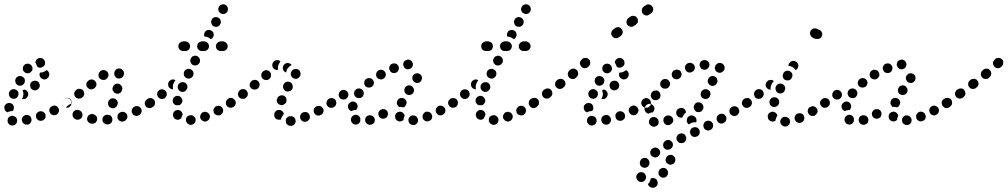

<svg xmlns="http://www.w3.org/2000/svg" viewBox="-28 -555 4681 892"><path d="M39 26Q30 30 22 27H21Q17 25 14 22Q11 19 9 15Q7 11 7 7Q7 2 8 -2Q11 -11 20 -15Q28 -19 37 -15Q41 -14 45 -11Q48 -8 50 -4Q50 -3 51 -2Q51 -1 51 0Q51 4 52 8Q52 10 51 11Q51 12 50 14Q47 22 39 26ZM115 14Q120 6 118 -3Q117 -7 115 -11Q112 -15 109 -17Q105 -20 101 -21Q96 -21 92 -21Q83 -19 77 -11Q72 -3 74 6Q75 10 77 14Q80 18 84 20Q87 23 92 24Q96 24 100 24H101Q110 22 115 14ZM176 1Q180 -2 182 -6Q184 -10 184 -15Q184 -19 183 -23Q180 -32 171 -36Q163 -40 154 -37Q150 -36 147 -33Q143 -30 141 -26Q139 -22 139 -17Q139 -13 140 -9Q143 0 151 4Q160 8 169 5Q173 4 176 1ZM234 -22Q235 -22 235 -23Q239 -25 241 -28Q244 -32 245 -36Q247 -40 246 -45Q246 -49 243 -53Q239 -61 230 -64Q222 -66 214 -62Q205 -58 202 -49Q199 -40 204 -32Q206 -28 209 -25Q212 -22 217 -21Q221 -19 225 -20Q230 -20 234 -22Q234 -22 234 -22ZM-8 -59Q-6 -68 2 -73Q10 -78 19 -76Q23 -76 27 -73Q31 -71 33 -67Q36 -63 36 -59Q37 -54 36 -50Q36 -47 34 -44Q33 -41 31 -39Q30 -39 28 -39Q19 -39 10 -35Q9 -34 7 -33Q-1 -36 -5 -43Q-9 -51 -8 -59ZM295 -59Q295 -59 295 -59Q303 -64 304 -74Q305 -83 300 -90Q294 -98 285 -99Q276 -100 269 -95Q261 -90 260 -81Q258 -72 263 -64Q269 -56 278 -55Q287 -53 295 -58Q295 -59 295 -59ZM81 -117Q80 -109 77 -101Q76 -98 74 -95Q79 -94 84 -95Q89 -95 93 -98Q97 -101 99 -105Q102 -108 103 -113Q103 -117 103 -121Q102 -126 99 -130Q97 -133 93 -136Q89 -138 85 -139Q82 -137 78 -136Q78 -136 77 -136Q77 -136 77 -135Q81 -127 81 -117ZM15 -110Q11 -119 15 -127Q19 -136 27 -139Q36 -143 44 -139Q49 -137 52 -134Q55 -131 57 -127Q58 -123 58 -118Q58 -114 56 -110Q55 -106 51 -102Q48 -99 44 -98Q41 -96 37 -96Q33 -96 29 -97Q29 -97 28 -97Q27 -97 27 -98Q27 -98 27 -98Q18 -101 15 -110ZM157 -156Q157 -166 151 -173Q151 -173 151 -173Q151 -173 151 -173Q149 -175 147 -177Q140 -181 133 -180Q125 -180 120 -175H119Q116 -172 114 -168Q112 -164 112 -159Q112 -155 113 -151Q114 -146 117 -143Q124 -136 133 -135Q142 -135 149 -141Q156 -147 157 -156ZM44 -173Q46 -164 55 -159Q63 -155 72 -158Q81 -161 85 -169Q89 -177 87 -186Q84 -195 76 -199Q72 -201 67 -202Q63 -202 58 -201Q54 -200 51 -197Q47 -194 45 -190Q41 -182 44 -173ZM200 -216Q197 -225 189 -229Q188 -229 188 -229Q188 -229 188 -229Q185 -226 181 -224Q173 -219 164 -218Q161 -218 158 -218Q154 -210 157 -201Q160 -193 168 -189Q176 -184 185 -187Q194 -190 198 -198Q203 -207 200 -216ZM80 -227Q78 -231 78 -235Q78 -240 79 -244Q80 -248 83 -251Q86 -255 90 -257Q94 -259 99 -259Q103 -260 108 -258Q112 -257 115 -254Q122 -248 123 -238Q124 -229 117 -222Q112 -216 105 -215Q97 -213 90 -217Q89 -218 87 -219Q87 -219 86 -219Q86 -219 86 -220Q82 -223 80 -227ZM148 -283Q156 -287 165 -285Q169 -284 173 -281Q176 -278 179 -274Q181 -270 181 -266Q182 -261 181 -257Q178 -248 170 -244Q162 -239 153 -241Q151 -242 149 -243Q146 -244 145 -246Q143 -252 140 -258Q139 -261 136 -264Q136 -265 137 -266Q137 -268 137 -269Q140 -278 148 -283Z M489 15Q495 8 494 -1Q494 -6 492 -10Q490 -14 487 -17Q483 -20 479 -21Q475 -22 470 -22H469Q459 -21 453 -14Q447 -7 448 2Q448 7 450 11Q452 15 455 17Q459 20 463 22Q467 23 472 23H474Q483 22 489 15ZM407 19Q411 18 415 16Q418 13 420 9Q423 5 423 1Q425 -8 419 -16Q413 -23 404 -25H402Q393 -26 386 -21Q378 -15 377 -6Q376 -1 377 3Q379 7 381 11Q384 14 388 17Q392 19 396 20H398Q402 20 407 19ZM556 4Q559 1 561 -3Q564 -6 564 -11Q564 -15 563 -20Q560 -29 552 -33Q544 -37 535 -35L533 -34Q529 -33 526 -30Q522 -27 520 -23Q518 -19 518 -15Q517 -10 518 -6Q521 3 529 7Q538 12 546 9L548 8Q552 7 556 4ZM340 0Q349 -3 353 -11Q357 -20 354 -29Q351 -37 343 -42H341Q337 -44 333 -45Q328 -45 324 -44Q320 -42 316 -39Q313 -36 311 -32Q307 -24 310 -15Q313 -6 321 -2L323 -1Q331 3 340 0ZM629 -33Q632 -41 628 -50Q626 -54 622 -57Q619 -60 615 -61Q610 -62 606 -62Q602 -62 598 -60L596 -59Q588 -55 585 -46Q582 -37 586 -29Q588 -25 591 -22Q594 -19 599 -18Q603 -16 607 -16Q612 -17 616 -19L618 -20Q626 -24 629 -33ZM475 -67Q478 -58 487 -54Q491 -52 495 -52Q500 -52 504 -53Q508 -55 511 -58Q515 -61 516 -65L517 -67Q521 -75 518 -84Q515 -92 506 -96Q502 -98 498 -98Q493 -99 489 -97Q485 -96 482 -93Q478 -90 476 -86V-84Q472 -75 475 -67ZM691 -72Q692 -81 687 -89Q682 -97 672 -98Q663 -100 656 -94L654 -93Q651 -91 648 -87Q646 -83 645 -79Q644 -74 645 -70Q646 -66 649 -62Q651 -58 655 -56Q659 -54 663 -53Q668 -52 672 -53Q676 -54 680 -57L682 -58Q689 -63 691 -72ZM260 -72Q259 -77 260 -81Q261 -85 263 -89Q265 -93 269 -95L271 -96Q278 -102 287 -100Q297 -99 302 -91Q304 -87 305 -83Q306 -79 306 -74Q298 -72 292 -68Q285 -64 280 -57Q279 -56 279 -55Q274 -55 270 -58Q266 -60 264 -64Q261 -68 260 -72ZM363 -117Q364 -126 359 -134Q356 -137 352 -140Q348 -142 344 -142Q339 -143 335 -142Q331 -141 327 -138L326 -137Q318 -131 317 -122Q316 -113 321 -106Q327 -98 336 -97Q345 -96 353 -101L354 -102Q362 -108 363 -117ZM495 -147V-146Q493 -137 499 -130Q504 -122 513 -120Q517 -119 522 -120Q526 -121 530 -123Q534 -126 536 -130Q539 -133 539 -138L540 -140Q542 -149 536 -156Q531 -164 522 -166Q513 -168 505 -162Q497 -157 496 -148ZM420 -160Q421 -170 415 -177Q412 -181 408 -183Q405 -185 400 -186Q396 -186 391 -185Q387 -184 384 -181L382 -180Q375 -174 373 -165Q372 -156 378 -149Q381 -145 385 -143Q388 -141 393 -140Q397 -139 402 -141Q406 -142 410 -144L411 -146Q418 -151 420 -160ZM476 -204Q477 -214 471 -221Q468 -224 464 -227Q460 -229 456 -229Q452 -230 447 -229Q443 -228 439 -225L438 -224Q435 -221 432 -217Q430 -213 430 -209Q429 -204 430 -200Q431 -196 434 -192Q440 -185 449 -184Q459 -182 466 -188L467 -189Q475 -195 476 -204ZM504 -205Q506 -200 509 -197Q512 -194 516 -192Q520 -190 525 -190Q529 -190 533 -192Q537 -193 541 -196Q544 -199 546 -204Q547 -208 548 -212V-214Q548 -223 541 -230Q535 -237 526 -237Q516 -237 510 -231Q503 -224 503 -215V-213Q502 -209 504 -205Z M875 18Q881 11 881 1Q881 -3 879 -7Q877 -11 873 -14Q870 -17 866 -19Q862 -20 857 -20Q848 -19 841 -13Q835 -6 836 4Q836 8 838 12Q840 16 843 19Q847 22 851 24Q855 25 859 25H860Q869 24 875 18ZM945 -4Q949 -12 946 -21Q944 -25 941 -28Q938 -32 934 -33Q930 -35 925 -36Q921 -36 917 -34H916Q912 -33 909 -30Q906 -26 904 -22Q902 -18 902 -14Q901 -9 903 -5Q905 -1 908 2Q911 6 915 7Q919 9 923 10Q928 10 932 8Q941 5 945 -4ZM794 1Q784 -1 779 -9Q777 -13 776 -17Q775 -22 776 -26Q777 -30 779 -34Q782 -38 785 -40Q793 -45 802 -44Q811 -42 817 -34Q818 -31 819 -28Q820 -25 821 -22Q817 -17 816 -12Q814 -9 814 -5Q813 -5 812 -4Q811 -3 810 -3Q803 3 794 1ZM1004 -27Q1006 -31 1008 -35Q1009 -39 1009 -44Q1008 -48 1006 -52Q1002 -60 993 -63Q984 -65 975 -61Q971 -59 969 -55Q966 -52 964 -48Q963 -43 964 -39Q964 -34 966 -30Q971 -22 980 -20Q988 -17 997 -21Q1001 -24 1004 -27ZM1066 -73Q1068 -82 1062 -90Q1060 -94 1056 -96Q1052 -98 1048 -99Q1043 -100 1039 -99Q1035 -98 1031 -95Q1023 -90 1022 -81Q1020 -72 1025 -64Q1028 -60 1032 -58Q1035 -55 1040 -55Q1044 -54 1049 -55Q1053 -56 1057 -58V-59Q1064 -64 1066 -73ZM692 -73Q694 -82 689 -90Q686 -94 682 -96Q679 -99 674 -99Q670 -100 665 -99Q661 -98 657 -96V-95Q649 -90 648 -81Q646 -72 652 -64Q654 -60 658 -58Q662 -56 666 -55Q670 -54 675 -55Q679 -56 683 -59Q691 -64 692 -73ZM775 -93Q776 -98 779 -101Q782 -105 786 -107Q790 -109 794 -110Q799 -110 803 -109Q812 -106 816 -98Q821 -90 819 -81H818Q817 -76 813 -72Q810 -68 805 -66Q797 -67 790 -66Q781 -69 777 -77Q773 -85 775 -93ZM744 -107Q747 -111 747 -115Q747 -120 746 -124Q745 -129 742 -132Q736 -139 727 -140Q718 -141 710 -135Q703 -129 702 -120Q701 -111 707 -104Q713 -96 722 -95Q731 -94 739 -100Q742 -103 744 -107ZM799 -142Q803 -134 811 -130Q815 -128 820 -128Q824 -128 829 -130Q833 -132 836 -135Q839 -138 841 -142Q845 -151 841 -160Q838 -168 829 -172Q820 -175 812 -172Q803 -168 799 -160Q796 -151 799 -142ZM787 -182Q785 -184 782 -185Q779 -186 775 -186Q771 -186 767 -184Q763 -182 759 -179Q753 -172 753 -163Q753 -154 759 -147Q762 -144 766 -142Q771 -140 775 -140Q775 -140 776 -140Q776 -140 776 -140Q775 -146 775 -152Q775 -161 779 -168V-169Q782 -176 787 -182ZM828 -223V-222Q824 -214 827 -205Q830 -196 839 -192Q847 -188 856 -191Q865 -195 869 -203Q873 -212 870 -220Q867 -229 858 -233Q850 -237 841 -234Q832 -231 828 -223ZM859 -284Q854 -275 857 -267Q860 -258 868 -253Q877 -249 886 -252Q894 -255 899 -263Q903 -272 900 -281Q897 -289 889 -294Q885 -296 881 -296Q876 -297 872 -295Q868 -294 864 -291Q861 -288 859 -284ZM849 -324Q855 -331 855 -340Q855 -349 849 -356Q842 -362 833 -363H823Q814 -362 807 -356Q800 -349 801 -340Q800 -331 807 -324Q814 -318 823 -318H833Q842 -318 849 -324ZM936 -324Q943 -331 943 -340Q943 -349 936 -356Q930 -362 920 -363H910Q901 -362 894 -356Q888 -349 888 -340Q888 -331 894 -324Q901 -318 910 -318H920Q930 -318 936 -324ZM1023 -324Q1030 -331 1030 -340Q1030 -349 1023 -356Q1017 -362 1007 -363H998Q988 -362 982 -356Q975 -349 975 -340Q975 -331 982 -324Q988 -318 998 -318H1007Q1017 -318 1023 -324ZM923 -404Q927 -413 936 -415Q945 -418 953 -413Q962 -409 964 -400Q967 -391 962 -383Q960 -379 958 -377Q955 -374 951 -373Q945 -379 937 -382Q929 -385 922 -385Q920 -390 920 -395Q920 -400 923 -404ZM954 -447Q956 -438 964 -433Q973 -429 982 -431Q991 -434 995 -442Q1000 -450 997 -459Q995 -468 986 -473Q978 -477 969 -475Q960 -472 956 -464Q951 -456 954 -447ZM987 -506Q989 -497 998 -493Q1006 -488 1015 -491Q1024 -493 1028 -501Q1033 -510 1030 -519Q1028 -528 1020 -532Q1012 -537 1003 -534Q994 -532 989 -524V-523Q984 -515 987 -506Z M1334 27Q1338 25 1341 21Q1343 18 1345 13Q1346 9 1345 4Q1344 -5 1337 -11Q1329 -16 1320 -15H1319Q1310 -14 1304 -7Q1298 1 1300 10Q1300 14 1302 18Q1304 22 1308 25Q1312 28 1316 29Q1320 30 1325 30H1326Q1330 29 1334 27ZM1405 4Q1408 1 1410 -3Q1412 -7 1412 -12Q1412 -16 1410 -20Q1407 -29 1399 -33Q1390 -36 1381 -33H1380Q1376 -31 1373 -28Q1370 -25 1368 -21Q1366 -17 1366 -12Q1366 -8 1368 -3Q1371 5 1380 9Q1388 13 1397 9H1398Q1402 7 1405 4ZM1254 -3Q1247 -9 1246 -19Q1246 -19 1246 -20Q1246 -24 1247 -29Q1248 -33 1251 -36Q1254 -40 1258 -42Q1262 -44 1266 -44Q1275 -45 1282 -40Q1289 -34 1291 -25Q1288 -23 1287 -20Q1281 -13 1278 -4Q1278 -2 1278 0Q1276 0 1274 1Q1273 1 1271 1Q1262 2 1254 -3ZM1474 -34Q1477 -43 1473 -51Q1470 -55 1467 -58Q1464 -61 1459 -62Q1455 -64 1451 -63Q1446 -63 1442 -61L1441 -60Q1433 -56 1430 -47Q1428 -38 1432 -30Q1434 -26 1437 -23Q1441 -20 1445 -19Q1449 -18 1454 -18Q1458 -18 1462 -21H1463Q1471 -25 1474 -34ZM1534 -73Q1536 -82 1530 -90Q1528 -94 1524 -96Q1520 -98 1516 -99Q1511 -100 1507 -99Q1503 -98 1499 -95H1498Q1491 -89 1489 -80Q1487 -71 1493 -63Q1495 -60 1499 -57Q1503 -55 1508 -54Q1512 -53 1516 -55Q1521 -56 1524 -58L1525 -59Q1533 -64 1534 -73ZM1064 -65Q1066 -69 1067 -74Q1068 -78 1067 -82Q1066 -87 1063 -90Q1061 -94 1057 -96Q1053 -99 1049 -100Q1044 -100 1040 -100Q1036 -99 1032 -96L1031 -95Q1024 -90 1022 -81Q1020 -72 1026 -64Q1028 -60 1032 -58Q1036 -56 1040 -55Q1044 -54 1049 -55Q1053 -56 1057 -59H1058Q1061 -62 1064 -65ZM1260 -79Q1264 -71 1273 -68Q1277 -66 1282 -66Q1286 -67 1290 -69Q1294 -71 1297 -74Q1300 -77 1302 -81V-82Q1304 -87 1303 -91Q1303 -95 1301 -100Q1299 -104 1296 -107Q1293 -110 1289 -111Q1280 -114 1271 -110Q1263 -106 1260 -97L1259 -96Q1256 -88 1260 -79ZM1120 -107Q1123 -111 1123 -116Q1124 -120 1123 -124Q1121 -129 1119 -132Q1113 -140 1104 -141Q1095 -142 1087 -137L1086 -136Q1083 -133 1081 -129Q1078 -125 1078 -121Q1077 -117 1078 -112Q1079 -108 1082 -104Q1088 -97 1097 -96Q1106 -94 1114 -100V-101Q1118 -103 1120 -107ZM1288 -146Q1290 -137 1299 -132Q1307 -128 1316 -131Q1325 -133 1329 -141L1330 -142Q1334 -150 1331 -159Q1329 -168 1321 -173Q1312 -177 1303 -175Q1295 -172 1290 -164V-163Q1285 -155 1288 -146ZM1178 -159Q1179 -168 1173 -176Q1167 -183 1158 -184Q1149 -185 1141 -179V-178Q1133 -173 1132 -163Q1131 -154 1137 -147Q1143 -140 1152 -139Q1162 -138 1169 -143L1170 -144Q1177 -150 1178 -159ZM1231 -204Q1232 -214 1226 -221Q1220 -228 1210 -229Q1201 -229 1194 -223L1193 -222Q1186 -216 1186 -207Q1185 -198 1191 -191Q1197 -184 1207 -183Q1216 -182 1223 -188L1224 -189Q1231 -195 1231 -204ZM1323 -216Q1323 -212 1323 -207Q1324 -203 1327 -199Q1329 -195 1333 -193Q1341 -188 1350 -189Q1359 -191 1364 -199L1365 -200Q1367 -203 1368 -208Q1369 -212 1368 -217Q1367 -221 1365 -225Q1362 -228 1359 -231Q1351 -236 1342 -234Q1333 -233 1327 -225V-224Q1324 -220 1323 -216ZM1321 -249Q1324 -252 1327 -253Q1325 -255 1323 -257Q1321 -258 1319 -260H1318Q1310 -264 1301 -261Q1292 -258 1288 -249Q1284 -241 1287 -232Q1290 -223 1299 -219H1300Q1300 -219 1300 -219Q1301 -219 1301 -218Q1301 -220 1302 -221Q1303 -230 1308 -237L1309 -238Q1314 -245 1321 -249ZM1237 -252Q1237 -262 1243 -268L1244 -269Q1250 -275 1259 -276Q1268 -276 1275 -270Q1271 -265 1268 -259Q1264 -251 1263 -243Q1263 -236 1264 -231Q1259 -229 1253 -231Q1247 -232 1243 -237Q1237 -243 1237 -252Z M1910 17Q1904 25 1895 26Q1890 26 1886 25Q1882 24 1878 21Q1875 19 1872 15Q1870 11 1870 6Q1868 -3 1874 -10Q1880 -18 1889 -19Q1894 -19 1898 -18Q1902 -17 1906 -14Q1908 -12 1910 -9Q1912 -7 1913 -4Q1914 -2 1914 -1Q1914 0 1914 0Q1914 0 1914 1Q1915 10 1910 17ZM1697 24Q1701 23 1705 20Q1708 18 1711 14Q1713 10 1713 5Q1714 1 1713 -3Q1713 -4 1713 -4Q1712 -4 1712 -5Q1711 -7 1710 -9Q1706 -16 1699 -18Q1692 -21 1685 -19Q1676 -17 1671 -9Q1667 -1 1669 8Q1670 13 1673 16Q1676 20 1680 22Q1684 24 1688 25Q1693 25 1697 24ZM1631 23Q1622 25 1614 21Q1606 16 1603 7Q1601 -2 1605 -10Q1610 -18 1619 -21Q1628 -23 1636 -19Q1640 -16 1642 -13Q1645 -9 1646 -5Q1646 -5 1646 -5Q1647 -5 1647 -5Q1646 -4 1646 -3Q1646 3 1646 8Q1646 9 1645 10Q1645 11 1644 12Q1640 20 1631 23ZM1826 9Q1817 7 1811 -1Q1809 -4 1808 -9Q1807 -13 1808 -18Q1808 -22 1811 -26Q1813 -30 1817 -32Q1825 -37 1834 -36Q1843 -34 1848 -26Q1850 -24 1851 -22Q1852 -20 1852 -17Q1850 -13 1848 -8Q1847 -3 1847 1Q1846 2 1845 3Q1844 4 1843 5Q1835 10 1826 9ZM1973 3Q1976 0 1978 -4Q1980 -9 1980 -13Q1980 -17 1978 -22Q1975 -30 1967 -34Q1958 -38 1949 -35Q1945 -33 1942 -30Q1939 -27 1937 -23Q1935 -19 1935 -14Q1935 -10 1936 -6Q1939 3 1948 7Q1956 11 1965 7Q1969 6 1973 3ZM1764 -7Q1768 -9 1771 -13Q1773 -17 1774 -21Q1775 -25 1774 -30Q1774 -34 1771 -38Q1771 -38 1771 -39Q1770 -39 1770 -40Q1770 -40 1770 -40Q1764 -47 1756 -48Q1747 -49 1740 -45Q1736 -42 1734 -39Q1731 -35 1730 -31Q1729 -26 1730 -22Q1731 -17 1733 -14Q1738 -6 1747 -4Q1756 -2 1764 -7ZM2036 -27Q2039 -31 2040 -35Q2042 -39 2041 -44Q2041 -48 2039 -52Q2034 -60 2025 -63Q2017 -66 2008 -62Q2004 -59 2001 -56Q1999 -53 1997 -48Q1996 -44 1996 -40Q1997 -35 1999 -31Q2003 -23 2012 -20Q2021 -17 2029 -22Q2033 -24 2036 -27ZM1589 -56Q1588 -61 1589 -65Q1591 -74 1599 -79Q1607 -85 1616 -83Q1625 -81 1630 -73Q1635 -65 1633 -56Q1632 -52 1630 -49Q1629 -46 1626 -44Q1619 -44 1612 -42Q1608 -41 1604 -39Q1600 -40 1597 -43Q1594 -45 1592 -48Q1590 -52 1589 -56ZM2090 -58Q2093 -61 2096 -65Q2098 -68 2099 -73Q2100 -77 2099 -82Q2098 -86 2095 -90Q2090 -97 2080 -99Q2071 -100 2064 -95Q2056 -90 2054 -81Q2053 -71 2058 -64Q2061 -60 2065 -58Q2068 -55 2073 -55Q2077 -54 2082 -55Q2086 -56 2090 -58ZM1531 -65Q1533 -69 1534 -73Q1535 -78 1534 -82Q1533 -86 1531 -90Q1525 -98 1516 -99Q1507 -101 1499 -95Q1491 -90 1490 -81Q1488 -72 1494 -64Q1496 -60 1500 -58Q1504 -56 1508 -55Q1512 -54 1517 -55Q1521 -56 1525 -59Q1529 -61 1531 -65ZM1816 -79Q1816 -84 1818 -87V-88Q1820 -92 1823 -95Q1827 -97 1831 -99Q1835 -100 1840 -100Q1844 -100 1848 -98Q1857 -94 1860 -85Q1863 -76 1858 -68V-67Q1856 -63 1853 -60Q1849 -57 1845 -56Q1841 -57 1838 -58Q1832 -59 1826 -58Q1823 -60 1821 -64Q1818 -67 1817 -70Q1815 -75 1816 -79ZM1590 -110Q1592 -119 1587 -127Q1585 -131 1581 -133Q1577 -136 1573 -137Q1569 -138 1564 -137Q1560 -136 1556 -134Q1548 -129 1546 -119Q1544 -110 1549 -102Q1554 -95 1563 -93Q1573 -91 1580 -96Q1588 -101 1590 -110ZM1617 -118Q1616 -127 1621 -135Q1627 -142 1636 -144Q1645 -145 1653 -140Q1660 -134 1662 -125Q1663 -116 1658 -108Q1654 -102 1647 -100Q1640 -98 1633 -100Q1630 -101 1627 -103Q1627 -103 1627 -103Q1626 -103 1626 -103Q1619 -109 1617 -118ZM1851 -131Q1853 -122 1860 -117Q1864 -115 1868 -114Q1873 -113 1877 -114Q1882 -115 1885 -117Q1889 -119 1891 -123H1892Q1894 -127 1895 -132Q1896 -136 1895 -140Q1894 -145 1891 -148Q1889 -152 1885 -155Q1877 -160 1868 -158Q1859 -156 1854 -148Q1849 -140 1851 -131ZM1664 -172Q1665 -181 1672 -187Q1679 -193 1688 -192Q1698 -192 1704 -184Q1710 -177 1709 -168Q1708 -159 1701 -153Q1694 -148 1686 -148Q1678 -148 1672 -153Q1671 -154 1669 -155Q1669 -155 1669 -155Q1669 -155 1669 -156Q1663 -163 1664 -172ZM1888 -188Q1890 -179 1898 -173Q1901 -171 1906 -170Q1910 -169 1915 -170Q1919 -171 1923 -173Q1926 -176 1929 -180Q1931 -184 1932 -188Q1933 -192 1932 -197Q1931 -201 1929 -205Q1926 -209 1922 -211Q1915 -216 1905 -214Q1896 -212 1891 -204Q1886 -197 1888 -188ZM1720 -214Q1718 -205 1722 -197Q1727 -189 1736 -187Q1745 -184 1753 -189Q1757 -191 1760 -195Q1762 -198 1764 -203Q1765 -207 1764 -212Q1764 -216 1761 -220Q1757 -228 1748 -230Q1739 -233 1731 -228H1730Q1722 -223 1720 -214ZM1782 -247Q1778 -238 1782 -230Q1785 -221 1794 -217Q1802 -214 1811 -217Q1820 -220 1823 -229Q1827 -237 1824 -246Q1820 -255 1812 -259Q1803 -262 1794 -259Q1786 -256 1782 -247ZM1846 -262Q1847 -266 1850 -270Q1853 -273 1857 -275Q1861 -277 1865 -278H1866Q1875 -279 1882 -273Q1889 -267 1890 -258Q1891 -253 1889 -249Q1888 -245 1885 -241Q1882 -238 1879 -236Q1875 -234 1870 -233Q1862 -232 1856 -236Q1849 -241 1847 -248Q1846 -250 1846 -251Q1846 -252 1845 -252Q1845 -253 1845 -253Q1845 -258 1846 -262Z M2282 18Q2288 11 2288 1Q2288 -3 2286 -7Q2284 -11 2280 -14Q2277 -17 2273 -19Q2269 -20 2264 -20Q2255 -19 2248 -13Q2242 -6 2243 4Q2243 8 2245 12Q2247 16 2250 19Q2254 22 2258 24Q2262 25 2266 25H2267Q2276 24 2282 18ZM2352 -4Q2356 -12 2353 -21Q2351 -25 2348 -28Q2345 -32 2341 -33Q2337 -35 2332 -36Q2328 -36 2324 -34H2323Q2319 -33 2316 -30Q2313 -26 2311 -22Q2309 -18 2309 -14Q2308 -9 2310 -5Q2312 -1 2315 2Q2318 6 2322 7Q2326 9 2330 10Q2335 10 2339 8Q2348 5 2352 -4ZM2201 1Q2191 -1 2186 -9Q2184 -13 2183 -17Q2182 -22 2183 -26Q2184 -30 2186 -34Q2189 -38 2192 -40Q2200 -45 2209 -44Q2218 -42 2224 -34Q2225 -31 2226 -28Q2227 -25 2228 -22Q2224 -17 2223 -12Q2221 -9 2221 -5Q2220 -5 2219 -4Q2218 -3 2217 -3Q2210 3 2201 1ZM2411 -27Q2413 -31 2415 -35Q2416 -39 2416 -44Q2415 -48 2413 -52Q2409 -60 2400 -63Q2391 -65 2382 -61Q2378 -59 2376 -55Q2373 -52 2371 -48Q2370 -43 2371 -39Q2371 -34 2373 -30Q2378 -22 2387 -20Q2395 -17 2404 -21Q2408 -24 2411 -27ZM2473 -73Q2475 -82 2469 -90Q2467 -94 2463 -96Q2459 -98 2455 -99Q2450 -100 2446 -99Q2442 -98 2438 -95Q2430 -90 2429 -81Q2427 -72 2432 -64Q2435 -60 2439 -58Q2442 -55 2447 -55Q2451 -54 2456 -55Q2460 -56 2464 -58V-59Q2471 -64 2473 -73ZM2099 -73Q2101 -82 2096 -90Q2093 -94 2089 -96Q2086 -99 2081 -99Q2077 -100 2072 -99Q2068 -98 2064 -96V-95Q2056 -90 2055 -81Q2053 -72 2059 -64Q2061 -60 2065 -58Q2069 -56 2073 -55Q2077 -54 2082 -55Q2086 -56 2090 -59Q2098 -64 2099 -73ZM2182 -93Q2183 -98 2186 -101Q2189 -105 2193 -107Q2197 -109 2201 -110Q2206 -110 2210 -109Q2219 -106 2223 -98Q2228 -90 2226 -81H2225Q2224 -76 2220 -72Q2217 -68 2212 -66Q2204 -67 2197 -66Q2188 -69 2184 -77Q2180 -85 2182 -93ZM2151 -107Q2154 -111 2154 -115Q2154 -120 2153 -124Q2152 -129 2149 -132Q2143 -139 2134 -140Q2125 -141 2117 -135Q2110 -129 2109 -120Q2108 -111 2114 -104Q2120 -96 2129 -95Q2138 -94 2146 -100Q2149 -103 2151 -107ZM2206 -142Q2210 -134 2218 -130Q2222 -128 2227 -128Q2231 -128 2236 -130Q2240 -132 2243 -135Q2246 -138 2248 -142Q2252 -151 2248 -160Q2245 -168 2236 -172Q2227 -175 2219 -172Q2210 -168 2206 -160Q2203 -151 2206 -142ZM2194 -182Q2192 -184 2189 -185Q2186 -186 2182 -186Q2178 -186 2174 -184Q2170 -182 2166 -179Q2160 -172 2160 -163Q2160 -154 2166 -147Q2169 -144 2173 -142Q2178 -140 2182 -140Q2182 -140 2183 -140Q2183 -140 2183 -140Q2182 -146 2182 -152Q2182 -161 2186 -168V-169Q2189 -176 2194 -182ZM2235 -223V-222Q2231 -214 2234 -205Q2237 -196 2246 -192Q2254 -188 2263 -191Q2272 -195 2276 -203Q2280 -212 2277 -220Q2274 -229 2265 -233Q2257 -237 2248 -234Q2239 -231 2235 -223ZM2266 -284Q2261 -275 2264 -267Q2267 -258 2275 -253Q2284 -249 2293 -252Q2301 -255 2306 -263Q2310 -272 2307 -281Q2304 -289 2296 -294Q2292 -296 2288 -296Q2283 -297 2279 -295Q2275 -294 2271 -291Q2268 -288 2266 -284ZM2256 -324Q2262 -331 2262 -340Q2262 -349 2256 -356Q2249 -362 2240 -363H2230Q2221 -362 2214 -356Q2207 -349 2208 -340Q2207 -331 2214 -324Q2221 -318 2230 -318H2240Q2249 -318 2256 -324ZM2343 -324Q2350 -331 2350 -340Q2350 -349 2343 -356Q2337 -362 2327 -363H2317Q2308 -362 2301 -356Q2295 -349 2295 -340Q2295 -331 2301 -324Q2308 -318 2317 -318H2327Q2337 -318 2343 -324ZM2430 -324Q2437 -331 2437 -340Q2437 -349 2430 -356Q2424 -362 2414 -363H2405Q2395 -362 2389 -356Q2382 -349 2382 -340Q2382 -331 2389 -324Q2395 -318 2405 -318H2414Q2424 -318 2430 -324ZM2330 -404Q2334 -413 2343 -415Q2352 -418 2360 -413Q2369 -409 2371 -400Q2374 -391 2369 -383Q2367 -379 2365 -377Q2362 -374 2358 -373Q2352 -379 2344 -382Q2336 -385 2329 -385Q2327 -390 2327 -395Q2327 -400 2330 -404ZM2361 -447Q2363 -438 2371 -433Q2380 -429 2389 -431Q2398 -434 2402 -442Q2407 -450 2404 -459Q2402 -468 2393 -473Q2385 -477 2376 -475Q2367 -472 2363 -464Q2358 -456 2361 -447ZM2394 -506Q2396 -497 2405 -493Q2413 -488 2422 -491Q2431 -493 2435 -501Q2440 -510 2437 -519Q2435 -528 2427 -532Q2419 -537 2410 -534Q2401 -532 2396 -524V-523Q2391 -515 2394 -506Z M2473 -66Q2476 -70 2476 -74Q2477 -79 2476 -83Q2475 -87 2473 -91Q2467 -99 2458 -100Q2449 -102 2441 -96L2438 -94Q2434 -91 2432 -88Q2430 -84 2429 -79Q2428 -75 2429 -71Q2430 -66 2433 -63Q2438 -55 2447 -53Q2456 -52 2464 -57L2467 -60Q2471 -62 2473 -66ZM2538 -118Q2539 -127 2534 -135Q2529 -143 2519 -144Q2510 -145 2503 -140L2499 -138Q2492 -132 2490 -123Q2489 -114 2494 -106Q2500 -99 2509 -97Q2518 -96 2526 -101L2529 -104Q2536 -109 2538 -118ZM2599 -163Q2600 -173 2594 -180Q2592 -184 2588 -186Q2584 -188 2580 -189Q2575 -189 2571 -188Q2566 -187 2563 -185L2560 -182Q2552 -177 2551 -167Q2550 -158 2555 -151Q2561 -143 2570 -142Q2579 -141 2587 -146L2590 -149Q2597 -154 2599 -163ZM2658 -211Q2659 -220 2653 -228Q2647 -235 2638 -236Q2629 -237 2621 -231L2618 -228Q2611 -222 2610 -213Q2609 -204 2615 -196Q2621 -189 2631 -188Q2640 -187 2647 -193L2650 -196Q2657 -202 2658 -211ZM2713 -255Q2714 -259 2714 -264Q2714 -268 2713 -272Q2711 -277 2708 -280Q2704 -283 2700 -285Q2696 -286 2692 -286Q2687 -286 2683 -285Q2679 -283 2676 -280L2673 -277Q2666 -270 2666 -261Q2667 -252 2673 -245Q2680 -238 2689 -238Q2698 -238 2705 -245L2708 -248Q2711 -251 2713 -255Z M2731 26Q2722 30 2714 27H2713Q2709 25 2706 22Q2703 19 2701 15Q2699 11 2699 7Q2699 2 2700 -2Q2703 -11 2712 -15Q2720 -19 2729 -15Q2733 -14 2737 -11Q2740 -8 2742 -4Q2742 -3 2743 -2Q2743 -1 2743 0Q2743 4 2744 8Q2744 10 2743 11Q2743 12 2742 14Q2739 22 2731 26ZM2807 14Q2812 6 2810 -3Q2809 -7 2807 -11Q2804 -15 2801 -17Q2797 -20 2793 -21Q2788 -21 2784 -21Q2775 -19 2769 -11Q2764 -3 2766 6Q2767 10 2769 14Q2772 18 2776 20Q2779 23 2784 24Q2788 24 2792 24H2793Q2802 22 2807 14ZM2868 1Q2872 -2 2874 -6Q2876 -10 2876 -15Q2876 -19 2875 -23Q2872 -32 2863 -36Q2855 -40 2846 -37Q2842 -36 2839 -33Q2835 -30 2833 -26Q2831 -22 2831 -17Q2831 -13 2832 -9Q2835 0 2843 4Q2852 8 2861 5Q2865 4 2868 1ZM2926 -22Q2927 -22 2927 -23Q2931 -25 2933 -28Q2936 -32 2937 -36Q2939 -40 2938 -45Q2938 -49 2935 -53Q2931 -61 2922 -64Q2914 -66 2906 -62Q2897 -58 2894 -49Q2891 -40 2896 -32Q2898 -28 2901 -25Q2904 -22 2909 -21Q2913 -19 2917 -20Q2922 -20 2926 -22Q2926 -22 2926 -22ZM2684 -59Q2686 -68 2694 -73Q2702 -78 2711 -76Q2715 -76 2719 -73Q2723 -71 2725 -67Q2728 -63 2728 -59Q2729 -54 2728 -50Q2728 -47 2726 -44Q2725 -41 2723 -39Q2722 -39 2720 -39Q2711 -39 2702 -35Q2701 -34 2699 -33Q2691 -36 2687 -43Q2683 -51 2684 -59ZM2987 -59Q2987 -59 2987 -59Q2995 -64 2996 -74Q2997 -83 2992 -90Q2986 -98 2977 -99Q2968 -100 2961 -95Q2953 -90 2952 -81Q2950 -72 2955 -64Q2961 -56 2970 -55Q2979 -53 2987 -58Q2987 -59 2987 -59ZM2773 -117Q2772 -109 2769 -101Q2768 -98 2766 -95Q2771 -94 2776 -95Q2781 -95 2785 -98Q2789 -101 2791 -105Q2794 -108 2795 -113Q2795 -117 2795 -121Q2794 -126 2791 -130Q2789 -133 2785 -136Q2781 -138 2777 -139Q2774 -137 2770 -136Q2770 -136 2769 -136Q2769 -136 2769 -135Q2773 -127 2773 -117ZM2707 -110Q2703 -119 2707 -127Q2711 -136 2719 -139Q2728 -143 2736 -139Q2741 -137 2744 -134Q2747 -131 2749 -127Q2750 -123 2750 -118Q2750 -114 2748 -110Q2747 -106 2743 -102Q2740 -99 2736 -98Q2733 -96 2729 -96Q2725 -96 2721 -97Q2721 -97 2720 -97Q2719 -97 2719 -98Q2719 -98 2719 -98Q2710 -101 2707 -110ZM2849 -156Q2849 -166 2843 -173Q2843 -173 2843 -173Q2843 -173 2843 -173Q2841 -175 2839 -177Q2832 -181 2825 -180Q2817 -180 2812 -175H2811Q2808 -172 2806 -168Q2804 -164 2804 -159Q2804 -155 2805 -151Q2806 -146 2809 -143Q2816 -136 2825 -135Q2834 -135 2841 -141Q2848 -147 2849 -156ZM2736 -173Q2738 -164 2747 -159Q2755 -155 2764 -158Q2773 -161 2777 -169Q2781 -177 2779 -186Q2776 -195 2768 -199Q2764 -201 2759 -202Q2755 -202 2750 -201Q2746 -200 2743 -197Q2739 -194 2737 -190Q2733 -182 2736 -173ZM2892 -216Q2889 -225 2881 -229Q2880 -229 2880 -229Q2880 -229 2880 -229Q2877 -226 2873 -224Q2865 -219 2856 -218Q2853 -218 2850 -218Q2846 -210 2849 -201Q2852 -193 2860 -189Q2868 -184 2877 -187Q2886 -190 2890 -198Q2895 -207 2892 -216ZM2772 -227Q2770 -231 2770 -235Q2770 -240 2771 -244Q2772 -248 2775 -251Q2778 -255 2782 -257Q2786 -259 2791 -259Q2795 -260 2800 -258Q2804 -257 2807 -254Q2814 -248 2815 -238Q2816 -229 2809 -222Q2804 -216 2797 -215Q2789 -213 2782 -217Q2781 -218 2779 -219Q2779 -219 2778 -219Q2778 -219 2778 -220Q2774 -223 2772 -227ZM2840 -283Q2848 -287 2857 -285Q2861 -284 2865 -281Q2868 -278 2871 -274Q2873 -270 2873 -266Q2874 -261 2873 -257Q2870 -248 2862 -244Q2854 -239 2845 -241Q2843 -242 2841 -243Q2838 -244 2837 -246Q2835 -252 2832 -258Q2831 -261 2828 -264Q2828 -265 2829 -266Q2829 -268 2829 -269Q2832 -278 2840 -283Z M2865 -403Q2866 -412 2860 -420Q2858 -423 2854 -426Q2850 -428 2846 -429Q2841 -429 2837 -428Q2833 -427 2829 -424L2821 -418Q2813 -412 2812 -403Q2810 -394 2816 -387Q2819 -383 2822 -381Q2826 -378 2831 -378Q2835 -377 2840 -378Q2844 -379 2847 -382L2856 -388Q2863 -394 2865 -403ZM2933 -448Q2935 -451 2936 -456Q2936 -460 2935 -465Q2934 -469 2931 -473Q2926 -480 2917 -481Q2907 -483 2900 -477L2891 -471Q2884 -465 2883 -456Q2881 -447 2887 -439Q2890 -436 2893 -434Q2897 -431 2902 -431Q2906 -430 2910 -431Q2915 -432 2918 -435L2927 -441Q2930 -444 2933 -448ZM3004 -500Q3006 -504 3007 -509Q3007 -513 3006 -517Q3005 -522 3002 -525Q3000 -529 2996 -531Q2992 -534 2988 -534Q2983 -535 2979 -534Q2974 -533 2971 -530L2962 -524Q2955 -518 2954 -509Q2952 -500 2958 -492Q2963 -485 2973 -483Q2982 -482 2989 -488L2998 -494Q3001 -497 3004 -500Z M2996 274Q2996 274 2995 274Q2995 276 2995 277Q2993 286 2988 294Q2985 297 2982 300Q2983 301 2983 301Q2983 302 2983 303Q2985 307 2988 310Q2991 314 2995 315Q2999 317 3004 317Q3008 318 3012 316H3013Q3022 312 3026 304Q3029 296 3026 287Q3025 283 3022 279Q3019 276 3014 274Q3010 272 3006 272Q3001 272 2997 274H2996Q2996 274 2996 274ZM2970 256Q2968 252 2964 249Q2963 248 2962 248Q2961 247 2959 246Q2959 246 2958 246Q2955 246 2953 245Q2951 245 2950 245Q2949 245 2947 245Q2938 246 2933 254Q2927 261 2928 271Q2929 271 2929 272Q2929 276 2932 280Q2934 284 2938 286Q2941 289 2946 290Q2950 291 2955 290Q2964 289 2969 281Q2975 273 2973 264Q2973 264 2973 264Q2972 259 2970 256ZM3034 237V236Q3039 228 3048 226Q3057 223 3065 228Q3069 230 3071 234Q3074 237 3075 242Q3076 246 3076 250Q3075 255 3073 259Q3070 263 3067 266Q3063 269 3059 270Q3055 271 3050 270Q3046 270 3042 268Q3041 267 3041 267Q3041 267 3040 267Q3039 266 3039 264Q3037 262 3034 260Q3031 255 3031 249Q3031 242 3034 237ZM2989 205Q2990 201 2989 197Q2988 192 2986 188Q2983 185 2979 182Q2972 177 2962 179Q2953 181 2948 189V190Q2945 194 2945 198Q2944 203 2945 207Q2946 211 2948 215Q2951 219 2955 221Q2963 226 2972 224Q2981 222 2986 214V213Q2989 210 2989 205ZM3065 194Q3068 203 3076 207Q3084 212 3093 209Q3102 207 3107 198Q3111 190 3109 181Q3106 172 3098 167Q3090 163 3081 165Q3072 168 3068 176L3067 177Q3063 185 3065 194ZM3039 157Q3040 148 3035 140Q3029 133 3020 131Q3011 129 3003 135Q2995 141 2993 150Q2992 159 2997 167Q3000 170 3004 173Q3007 175 3012 176Q3016 177 3021 176Q3025 175 3029 172Q3037 166 3039 157ZM3097 125Q3100 116 3096 107Q3091 99 3083 96Q3074 94 3065 98Q3061 100 3058 104Q3055 107 3054 111Q3052 116 3053 120Q3053 125 3055 129Q3059 137 3068 140Q3077 142 3085 138H3086Q3094 133 3097 125ZM3159 95Q3162 86 3158 78Q3154 69 3146 66Q3137 63 3128 67Q3119 71 3116 80Q3113 89 3117 97Q3119 101 3122 104Q3125 107 3130 109Q3134 110 3138 110Q3143 110 3147 108H3148Q3156 104 3159 95ZM3222 66Q3225 57 3221 49Q3217 40 3208 37Q3200 34 3191 38H3190Q3182 42 3179 51Q3176 60 3180 68Q3183 77 3192 80Q3201 83 3209 79H3210Q3219 75 3222 66ZM3280 43Q3283 39 3284 35Q3286 31 3285 26Q3285 22 3283 18Q3279 10 3270 7Q3261 4 3253 8H3252Q3248 10 3245 14Q3242 17 3241 21Q3239 26 3240 30Q3240 34 3242 39Q3246 47 3255 50Q3264 53 3272 49L3273 48Q3277 46 3280 43ZM3018 32Q3010 36 3001 32Q3000 32 3000 31Q2996 30 2993 26Q2990 23 2988 19Q2986 15 2987 10Q2987 6 2989 2Q2993 -7 3001 -10Q3010 -13 3019 -9Q3019 -9 3019 -9Q3023 -7 3026 -4Q3030 0 3031 4Q3031 4 3031 5Q3031 9 3032 14Q3032 15 3032 17Q3031 19 3031 20Q3027 29 3018 32ZM3093 19Q3096 16 3098 12Q3100 8 3100 3Q3100 -1 3098 -5Q3094 -14 3085 -17Q3077 -21 3068 -17H3067Q3063 -15 3060 -12Q3057 -9 3055 -5Q3054 -1 3054 4Q3054 8 3056 13Q3059 21 3068 25Q3076 28 3085 24H3086Q3090 22 3093 19ZM3163 3Q3163 -2 3165 -6V-7Q3170 -15 3179 -18Q3188 -20 3196 -16Q3200 -14 3203 -10Q3206 -7 3207 -3Q3208 1 3208 6Q3208 10 3206 13Q3202 13 3198 13Q3189 14 3181 17V18Q3176 20 3172 23Q3169 21 3167 18Q3165 15 3163 11Q3162 7 3163 3ZM3342 10Q3345 7 3346 2Q3347 -2 3347 -7Q3346 -11 3344 -15Q3339 -23 3331 -26Q3322 -28 3313 -24V-23Q3309 -21 3306 -18Q3303 -14 3302 -10Q3301 -6 3301 -1Q3302 3 3304 7Q3308 15 3317 18Q3326 21 3334 16H3335Q3339 13 3342 10ZM3156 -30Q3158 -32 3159 -33Q3159 -36 3158 -39Q3157 -42 3155 -45Q3152 -48 3149 -51Q3145 -53 3140 -54Q3136 -54 3132 -53Q3127 -52 3124 -50L3123 -49Q3115 -44 3114 -35Q3112 -25 3118 -18Q3120 -14 3124 -12Q3128 -9 3132 -9Q3135 -8 3137 -8Q3140 -9 3142 -9Q3143 -13 3145 -16L3146 -17Q3150 -25 3156 -30ZM3402 -26Q3405 -29 3406 -34Q3407 -38 3406 -42Q3406 -47 3403 -51Q3398 -59 3389 -61Q3380 -63 3372 -58H3371Q3368 -55 3365 -52Q3362 -48 3361 -44Q3360 -39 3361 -35Q3362 -30 3364 -27Q3369 -19 3378 -17Q3387 -14 3395 -19L3396 -20Q3400 -22 3402 -26ZM2970 -37Q2965 -45 2967 -54L2968 -55Q2970 -64 2978 -69Q2985 -74 2994 -72Q3004 -70 3009 -62Q3014 -54 3012 -45L3011 -44Q3011 -41 3009 -39Q3008 -36 3006 -34Q3000 -33 2994 -31Q2989 -29 2985 -27Q2985 -27 2985 -27Q2985 -27 2985 -27Q2975 -29 2970 -37ZM3196 -50Q3199 -41 3207 -36Q3211 -34 3215 -34Q3220 -34 3224 -35Q3228 -36 3232 -39Q3235 -42 3237 -46L3238 -47Q3240 -50 3240 -55Q3241 -59 3239 -64Q3238 -68 3235 -71Q3232 -75 3228 -77Q3220 -81 3211 -79Q3202 -76 3198 -68V-67Q3193 -59 3196 -50ZM3464 -73Q3466 -82 3460 -90Q3458 -93 3454 -96Q3450 -98 3446 -99Q3441 -100 3437 -99Q3433 -98 3429 -95H3428Q3425 -92 3422 -89Q3420 -85 3419 -80Q3418 -76 3419 -72Q3420 -67 3423 -64Q3428 -56 3437 -54Q3446 -53 3454 -58H3455Q3462 -64 3464 -73ZM2996 -107Q2998 -98 3005 -93Q3013 -88 3022 -90Q3031 -92 3037 -99V-100Q3040 -104 3040 -108Q3041 -113 3040 -117Q3039 -121 3037 -125Q3034 -129 3031 -131Q3027 -134 3022 -135Q3018 -135 3014 -134Q3009 -134 3006 -131Q3002 -129 2999 -125V-124Q2994 -116 2996 -107ZM3228 -111Q3231 -102 3239 -98Q3248 -93 3257 -96Q3265 -99 3270 -107V-108Q3272 -112 3273 -116Q3273 -120 3272 -125Q3271 -129 3268 -132Q3265 -136 3261 -138Q3253 -142 3244 -140Q3235 -137 3230 -129V-128Q3226 -120 3228 -111ZM3039 -165Q3039 -156 3046 -149Q3052 -143 3062 -143Q3071 -143 3078 -149V-150Q3081 -153 3083 -157Q3085 -161 3085 -166Q3085 -170 3083 -174Q3081 -178 3078 -182Q3072 -188 3062 -188Q3053 -188 3046 -182V-181Q3039 -175 3039 -165ZM3261 -172Q3264 -163 3272 -159Q3280 -154 3289 -157Q3298 -160 3302 -168L3303 -169Q3307 -177 3304 -186Q3302 -195 3294 -199Q3285 -203 3276 -201Q3268 -198 3263 -190V-189Q3258 -181 3261 -172ZM3103 -228Q3099 -225 3097 -222Q3094 -218 3093 -213Q3092 -209 3093 -205Q3094 -200 3096 -197Q3099 -193 3103 -190Q3106 -188 3111 -187Q3115 -186 3120 -187Q3124 -188 3128 -190V-191Q3136 -196 3138 -205Q3140 -214 3135 -222Q3130 -230 3120 -231Q3111 -233 3104 -228ZM3294 -233Q3296 -224 3305 -220Q3308 -217 3313 -217Q3317 -216 3322 -218Q3326 -219 3329 -222Q3333 -224 3335 -228L3336 -229Q3340 -237 3338 -246Q3335 -255 3327 -260Q3319 -264 3310 -262Q3301 -259 3296 -251V-250Q3291 -242 3294 -233ZM3156 -250Q3152 -242 3156 -233Q3157 -229 3160 -225Q3163 -222 3167 -220Q3171 -218 3176 -218Q3180 -218 3184 -219L3185 -220Q3194 -223 3198 -231Q3202 -240 3199 -248Q3196 -257 3187 -261Q3179 -265 3170 -262H3169Q3160 -258 3156 -250ZM3236 -274Q3231 -272 3228 -269Q3225 -266 3224 -262Q3222 -258 3222 -253Q3222 -249 3224 -245Q3226 -241 3229 -237Q3232 -234 3236 -233Q3240 -231 3245 -231H3246Q3255 -231 3261 -238Q3268 -245 3268 -254Q3268 -263 3261 -270Q3254 -276 3245 -276H3244Q3240 -276 3236 -274Z M3630 30Q3634 28 3637 25Q3640 21 3641 17Q3643 13 3642 8Q3642 -1 3635 -7Q3627 -13 3618 -12H3617Q3613 -12 3609 -10Q3605 -8 3602 -4Q3599 -1 3598 3Q3596 8 3597 12Q3598 21 3605 27Q3612 33 3621 33H3622Q3626 32 3630 30ZM3707 2Q3711 -7 3707 -15Q3706 -20 3703 -23Q3699 -26 3695 -28Q3691 -29 3687 -29Q3682 -29 3678 -28L3677 -27Q3669 -24 3665 -15Q3662 -7 3665 2Q3667 6 3670 9Q3673 13 3677 14Q3681 16 3686 16Q3690 16 3695 14Q3704 10 3707 2ZM3560 10Q3555 9 3551 7Q3547 5 3544 2Q3541 -2 3540 -6Q3540 -6 3540 -7Q3537 -16 3541 -24Q3546 -32 3555 -35Q3564 -38 3572 -33Q3580 -29 3583 -20Q3583 -20 3583 -20Q3583 -19 3583 -18Q3583 -18 3583 -17Q3579 -11 3576 -3Q3575 1 3575 5Q3573 6 3572 7Q3570 8 3568 9Q3564 10 3560 10ZM3770 -34Q3772 -43 3767 -51Q3764 -54 3761 -57Q3757 -60 3753 -61Q3749 -62 3744 -61Q3740 -60 3736 -58H3735Q3727 -53 3725 -44Q3723 -35 3728 -27Q3730 -23 3734 -20Q3737 -18 3742 -17Q3746 -16 3751 -16Q3755 -17 3759 -19V-20Q3767 -25 3770 -34ZM3827 -73Q3829 -82 3823 -90Q3821 -94 3817 -96Q3813 -98 3809 -99Q3804 -100 3800 -99Q3796 -98 3792 -95Q3784 -90 3782 -81Q3781 -71 3786 -64Q3789 -60 3792 -58Q3796 -55 3801 -54Q3805 -54 3809 -55Q3814 -56 3817 -58L3818 -59Q3826 -64 3827 -73ZM3462 -65Q3464 -69 3465 -73Q3466 -78 3465 -82Q3464 -87 3461 -90Q3459 -94 3455 -96Q3451 -99 3447 -100Q3442 -100 3438 -99Q3433 -98 3430 -96H3429Q3426 -93 3423 -89Q3421 -85 3420 -81Q3419 -77 3420 -72Q3421 -68 3423 -64Q3426 -61 3430 -58Q3434 -56 3438 -55Q3442 -54 3447 -55Q3451 -56 3455 -58V-59Q3459 -61 3462 -65ZM3549 -70Q3545 -79 3548 -88Q3551 -97 3560 -101Q3568 -105 3577 -102Q3581 -101 3584 -98Q3588 -95 3590 -91Q3592 -87 3592 -82Q3592 -78 3591 -74V-73Q3588 -66 3582 -62Q3576 -58 3569 -58Q3567 -58 3565 -58Q3564 -58 3564 -58Q3563 -59 3563 -59Q3562 -59 3562 -59Q3553 -62 3549 -70ZM3520 -116Q3521 -125 3516 -132Q3510 -140 3501 -141Q3492 -142 3484 -136Q3480 -133 3478 -129Q3476 -126 3475 -121Q3474 -117 3476 -112Q3477 -108 3479 -104Q3485 -97 3494 -96Q3504 -95 3511 -100L3512 -101Q3519 -107 3520 -116ZM3576 -137Q3578 -128 3587 -123Q3595 -119 3604 -122Q3613 -125 3617 -133V-134Q3622 -142 3619 -151Q3616 -160 3608 -164Q3599 -168 3590 -166Q3582 -163 3577 -154Q3573 -146 3576 -137ZM3567 -178Q3565 -180 3562 -182Q3558 -183 3555 -184Q3550 -184 3546 -183Q3542 -182 3538 -179V-178Q3530 -173 3529 -163Q3528 -154 3534 -147Q3537 -143 3541 -141Q3545 -139 3549 -138Q3550 -138 3551 -138Q3551 -138 3552 -138Q3552 -143 3552 -148Q3553 -156 3557 -164V-165Q3561 -172 3567 -178ZM3609 -198Q3611 -189 3619 -184Q3627 -180 3636 -182Q3645 -184 3650 -192V-193Q3655 -201 3653 -210Q3651 -219 3643 -223Q3635 -228 3626 -226Q3617 -224 3612 -216V-215Q3607 -207 3609 -198ZM3637 -259Q3639 -263 3643 -266V-267Q3647 -270 3651 -271Q3655 -273 3659 -272Q3664 -272 3668 -270Q3672 -268 3675 -265Q3681 -258 3681 -248Q3680 -239 3673 -233V-232Q3672 -232 3671 -231Q3670 -230 3668 -230Q3668 -230 3667 -231Q3662 -238 3655 -243Q3647 -247 3639 -249Q3637 -249 3635 -249Q3635 -249 3635 -250Q3635 -250 3635 -251Q3635 -255 3637 -259ZM3786 -411Q3792 -405 3792 -396Q3792 -387 3786 -380Q3779 -374 3770 -374Q3762 -374 3755 -376Q3748 -379 3742 -384Q3736 -391 3735 -400Q3735 -409 3741 -416Q3747 -423 3756 -423Q3765 -424 3772 -418Q3780 -418 3786 -411Z M4203 17Q4197 25 4188 26Q4183 26 4179 25Q4175 24 4171 21Q4168 19 4165 15Q4163 11 4163 6Q4161 -3 4167 -10Q4173 -18 4182 -19Q4187 -19 4191 -18Q4195 -17 4199 -14Q4201 -12 4203 -9Q4205 -7 4206 -4Q4207 -2 4207 -1Q4207 0 4207 0Q4207 0 4207 1Q4208 10 4203 17ZM3990 24Q3994 23 3998 20Q4001 18 4004 14Q4006 10 4006 5Q4007 1 4006 -3Q4006 -4 4006 -4Q4005 -4 4005 -5Q4004 -7 4003 -9Q3999 -16 3992 -18Q3985 -21 3978 -19Q3969 -17 3964 -9Q3960 -1 3962 8Q3963 13 3966 16Q3969 20 3973 22Q3977 24 3981 25Q3986 25 3990 24ZM3924 23Q3915 25 3907 21Q3899 16 3896 7Q3894 -2 3898 -10Q3903 -18 3912 -21Q3921 -23 3929 -19Q3933 -16 3935 -13Q3938 -9 3939 -5Q3939 -5 3939 -5Q3940 -5 3940 -5Q3939 -4 3939 -3Q3939 3 3939 8Q3939 9 3938 10Q3938 11 3937 12Q3933 20 3924 23ZM4119 9Q4110 7 4104 -1Q4102 -4 4101 -9Q4100 -13 4101 -18Q4101 -22 4104 -26Q4106 -30 4110 -32Q4118 -37 4127 -36Q4136 -34 4141 -26Q4143 -24 4144 -22Q4145 -20 4145 -17Q4143 -13 4141 -8Q4140 -3 4140 1Q4139 2 4138 3Q4137 4 4136 5Q4128 10 4119 9ZM4266 3Q4269 0 4271 -4Q4273 -9 4273 -13Q4273 -17 4271 -22Q4268 -30 4260 -34Q4251 -38 4242 -35Q4238 -33 4235 -30Q4232 -27 4230 -23Q4228 -19 4228 -14Q4228 -10 4229 -6Q4232 3 4241 7Q4249 11 4258 7Q4262 6 4266 3ZM4057 -7Q4061 -9 4064 -13Q4066 -17 4067 -21Q4068 -25 4067 -30Q4067 -34 4064 -38Q4064 -38 4064 -39Q4063 -39 4063 -40Q4063 -40 4063 -40Q4057 -47 4049 -48Q4040 -49 4033 -45Q4029 -42 4027 -39Q4024 -35 4023 -31Q4022 -26 4023 -22Q4024 -17 4026 -14Q4031 -6 4040 -4Q4049 -2 4057 -7ZM4329 -27Q4332 -31 4333 -35Q4335 -39 4334 -44Q4334 -48 4332 -52Q4327 -60 4318 -63Q4310 -66 4301 -62Q4297 -59 4294 -56Q4292 -53 4290 -48Q4289 -44 4289 -40Q4290 -35 4292 -31Q4296 -23 4305 -20Q4314 -17 4322 -22Q4326 -24 4329 -27ZM3882 -56Q3881 -61 3882 -65Q3884 -74 3892 -79Q3900 -85 3909 -83Q3918 -81 3923 -73Q3928 -65 3926 -56Q3925 -52 3923 -49Q3922 -46 3919 -44Q3912 -44 3905 -42Q3901 -41 3897 -39Q3893 -40 3890 -43Q3887 -45 3885 -48Q3883 -52 3882 -56ZM4383 -58Q4386 -61 4389 -65Q4391 -68 4392 -73Q4393 -77 4392 -82Q4391 -86 4388 -90Q4383 -97 4373 -99Q4364 -100 4357 -95Q4349 -90 4347 -81Q4346 -71 4351 -64Q4354 -60 4358 -58Q4361 -55 4366 -55Q4370 -54 4375 -55Q4379 -56 4383 -58ZM3824 -65Q3826 -69 3827 -73Q3828 -78 3827 -82Q3826 -86 3824 -90Q3818 -98 3809 -99Q3800 -101 3792 -95Q3784 -90 3783 -81Q3781 -72 3787 -64Q3789 -60 3793 -58Q3797 -56 3801 -55Q3805 -54 3810 -55Q3814 -56 3818 -59Q3822 -61 3824 -65ZM4109 -79Q4109 -84 4111 -87V-88Q4113 -92 4116 -95Q4120 -97 4124 -99Q4128 -100 4133 -100Q4137 -100 4141 -98Q4150 -94 4153 -85Q4156 -76 4151 -68V-67Q4149 -63 4146 -60Q4142 -57 4138 -56Q4134 -57 4131 -58Q4125 -59 4119 -58Q4116 -60 4114 -64Q4111 -67 4110 -70Q4108 -75 4109 -79ZM3883 -110Q3885 -119 3880 -127Q3878 -131 3874 -133Q3870 -136 3866 -137Q3862 -138 3857 -137Q3853 -136 3849 -134Q3841 -129 3839 -119Q3837 -110 3842 -102Q3847 -95 3856 -93Q3866 -91 3873 -96Q3881 -101 3883 -110ZM3910 -118Q3909 -127 3914 -135Q3920 -142 3929 -144Q3938 -145 3946 -140Q3953 -134 3955 -125Q3956 -116 3951 -108Q3947 -102 3940 -100Q3933 -98 3926 -100Q3923 -101 3920 -103Q3920 -103 3920 -103Q3919 -103 3919 -103Q3912 -109 3910 -118ZM4144 -131Q4146 -122 4153 -117Q4157 -115 4161 -114Q4166 -113 4170 -114Q4175 -115 4178 -117Q4182 -119 4184 -123H4185Q4187 -127 4188 -132Q4189 -136 4188 -140Q4187 -145 4184 -148Q4182 -152 4178 -155Q4170 -160 4161 -158Q4152 -156 4147 -148Q4142 -140 4144 -131ZM3957 -172Q3958 -181 3965 -187Q3972 -193 3981 -192Q3991 -192 3997 -184Q4003 -177 4002 -168Q4001 -159 3994 -153Q3987 -148 3979 -148Q3971 -148 3965 -153Q3964 -154 3962 -155Q3962 -155 3962 -155Q3962 -155 3962 -156Q3956 -163 3957 -172ZM4181 -188Q4183 -179 4191 -173Q4194 -171 4199 -170Q4203 -169 4208 -170Q4212 -171 4216 -173Q4219 -176 4222 -180Q4224 -184 4225 -188Q4226 -192 4225 -197Q4224 -201 4222 -205Q4219 -209 4215 -211Q4208 -216 4198 -214Q4189 -212 4184 -204Q4179 -197 4181 -188ZM4013 -214Q4011 -205 4015 -197Q4020 -189 4029 -187Q4038 -184 4046 -189Q4050 -191 4053 -195Q4055 -198 4057 -203Q4058 -207 4057 -212Q4057 -216 4054 -220Q4050 -228 4041 -230Q4032 -233 4024 -228H4023Q4015 -223 4013 -214ZM4075 -247Q4071 -238 4075 -230Q4078 -221 4087 -217Q4095 -214 4104 -217Q4113 -220 4116 -229Q4120 -237 4117 -246Q4113 -255 4105 -259Q4096 -262 4087 -259Q4079 -256 4075 -247ZM4139 -262Q4140 -266 4143 -270Q4146 -273 4150 -275Q4154 -277 4158 -278H4159Q4168 -279 4175 -273Q4182 -267 4183 -258Q4184 -253 4182 -249Q4181 -245 4178 -241Q4175 -238 4172 -236Q4168 -234 4163 -233Q4155 -232 4149 -236Q4142 -241 4140 -248Q4139 -250 4139 -251Q4139 -252 4138 -252Q4138 -253 4138 -253Q4138 -258 4139 -262Z M4392 -66Q4395 -70 4395 -74Q4396 -79 4395 -83Q4394 -87 4392 -91Q4386 -99 4377 -100Q4368 -102 4360 -96L4357 -94Q4353 -91 4351 -88Q4349 -84 4348 -79Q4347 -75 4348 -71Q4349 -66 4352 -63Q4357 -55 4366 -53Q4375 -52 4383 -57L4386 -60Q4390 -62 4392 -66ZM4457 -118Q4458 -127 4453 -135Q4448 -143 4438 -144Q4429 -145 4422 -140L4418 -138Q4411 -132 4409 -123Q4408 -114 4413 -106Q4419 -99 4428 -97Q4437 -96 4445 -101L4448 -104Q4455 -109 4457 -118ZM4518 -163Q4519 -173 4513 -180Q4511 -184 4507 -186Q4503 -188 4499 -189Q4494 -189 4490 -188Q4485 -187 4482 -185L4479 -182Q4471 -177 4470 -167Q4469 -158 4474 -151Q4480 -143 4489 -142Q4498 -141 4506 -146L4509 -149Q4516 -154 4518 -163ZM4577 -211Q4578 -220 4572 -228Q4566 -235 4557 -236Q4548 -237 4540 -231L4537 -228Q4530 -222 4529 -213Q4528 -204 4534 -196Q4540 -189 4550 -188Q4559 -187 4566 -193L4569 -196Q4576 -202 4577 -211ZM4632 -255Q4633 -259 4633 -264Q4633 -268 4632 -272Q4630 -277 4627 -280Q4623 -283 4619 -285Q4615 -286 4611 -286Q4606 -286 4602 -285Q4598 -283 4595 -280L4592 -277Q4585 -270 4585 -261Q4586 -252 4592 -245Q4599 -238 4608 -238Q4617 -238 4624 -245L4627 -248Q4630 -251 4632 -255Z"/></svg>

Font: FRB American Cursive Guidelines Dotted Extrabold
Style: Bold Italic
Weight: 800
Italic angle: -25°
Version: Version 2.0;Modular Font Editor K font №1